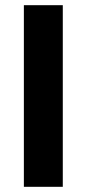

<svg xmlns="http://www.w3.org/2000/svg" viewBox="-20 -720 334 740"><path d="M72 0V-700H222V0Z"/></svg>

Font: DM Sans 10pt Black
Style: Regular
Weight: 900
Version: Version 4.004;gftools[0.9.30]